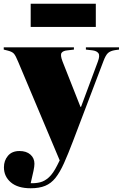

<svg xmlns="http://www.w3.org/2000/svg" viewBox="-30 -776 656 1026"><path d="M134 230Q65 230 28 198.5Q-9 167 -9 118Q-9 82 12.5 56.5Q34 31 74 31Q111 31 132.5 50Q154 69 154 99Q154 113 149 137Q144 161 134 203Q161 204 185 198Q209 192 231.5 171.5Q254 151 276 107L289 81L67 -446Q54 -478 44.5 -489Q35 -500 10 -506L-10 -511V-523H365V-511L331 -507Q307 -505 299 -493.5Q291 -482 304 -448L400 -205H403L493 -447Q505 -479 496 -491.5Q487 -504 464 -507L429 -511V-523H606V-511L584 -508Q560 -504 547.5 -493Q535 -482 523 -450L361 -24Q334 47 312 96Q290 145 266.5 174.5Q243 204 211.5 217Q180 230 134 230ZM134 -632V-756H482V-632Z"/></svg>

Font: Display Black
Style: Regular
Weight: 900
Designer: Latin by Veronika Burian and Jose Scaglione. Greek by Irene Vlachou. Cyrillic by Vera Evstafieva.
Foundry: TypeTogether
Version: Version 3.002